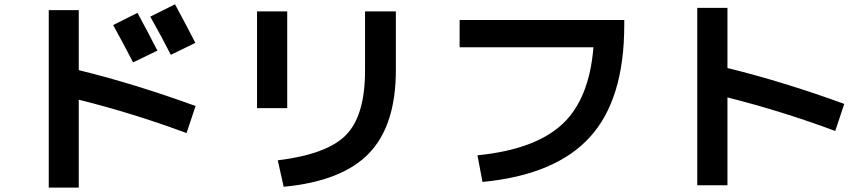

<svg xmlns="http://www.w3.org/2000/svg" viewBox="-20 -810 4040 894"><path d="M712.9 -574.2 599.6 -519.5Q559.6 -597.7 506.8 -693.4L620.1 -750Q665 -668 712.9 -574.2ZM889.6 -610.4 775.4 -554.7Q733.4 -637.7 679.7 -732.4L794.9 -790Q858.4 -671.9 889.6 -610.4ZM207 -762.7H346.7V-483.4Q606.4 -419.9 890.6 -316.4L848.6 -190.4Q598.6 -283.2 346.7 -345.7V63.5H207Z M1679.7 -756.8H1823.2V-483.4Q1823.2 -225.6 1697.8 -95.7Q1572.3 34.2 1300.8 59.6L1273.4 -63.5Q1504.9 -91.8 1592.3 -182.6Q1679.7 -273.4 1679.7 -480.5ZM1176.8 -306.6V-756.8H1317.4V-306.6Z M2120.1 -716.8H2886.7V-693.4Q2886.7 -346.7 2726.1 -170.9Q2565.4 4.9 2226.6 37.1L2203.1 -86.9Q2468.8 -113.3 2596.2 -230Q2723.6 -346.7 2743.2 -589.8H2120.1Z M3226.6 -773.4H3367.2V-493.2Q3627 -429.7 3911.1 -326.2L3869.1 -200.2Q3619.1 -293 3367.2 -356.4V52.7H3226.6Z"/></svg>

Font: Mgen+ 1c bold
Style: Bold
Weight: 700
Designer: [Source Han Sans]
Ryoko NISHIZUKA  (kana & ideographs); Paul D. Hunt (Latin, Greek & Cyrillic); Wenlong ZHANG  (bopomofo
Version: Version 1.059.20150602